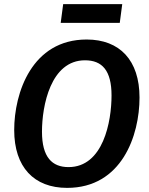

<svg xmlns="http://www.w3.org/2000/svg" viewBox="-20 -898 723 933"><path d="M562 -787 574 -878H287L275 -787ZM401 -706C135 -706 49 -447 49 -266C49 -86 145 15 306 15C572 15 658 -240 658 -424C658 -605 562 -706 401 -706ZM393 -605C476 -605 522 -556 522 -434C522 -308 482 -86 313 -86C233 -86 184 -134 184 -258C184 -384 226 -605 393 -605Z"/></svg>

Font: Fira Sans Medium
Style: Italic
Weight: 500
Italic angle: -8°
Designer: bBox Type GmbH & Carrois Corporate GbR & Edenspiekermann AG
Foundry: bBox Type GmbH & Carrois Corporate GbR & Edenspiekermann AG
Version: Version 4.301;PS 004.301;hotconv 1.0.88;makeotf.lib2.5.64775